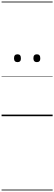

<svg xmlns="http://www.w3.org/2000/svg" viewBox="-20 -1468 685 2426"><path d="M201 -683Q179 -683 168 -695.5Q157 -708 157 -732Q157 -757 168 -769.5Q179 -782 201 -782Q223 -782 233.5 -769.5Q244 -757 244 -732Q245 -707 234 -695Q223 -683 201 -683ZM446 -683Q424 -683 413 -695.5Q402 -708 402 -732Q402 -757 413 -769.5Q424 -782 446 -782Q467 -782 478 -769.5Q489 -757 489 -732Q490 -707 478.5 -695Q467 -683 446 -683ZM0 928H645V938H0ZM0 -20H645V0H0ZM0 -505H645V-500H0ZM0 -1448H645V-1438H0Z"/></svg>

Font: Playwrite ID Guides
Style: Regular
Weight: 400
Designer: Veronika Burian, José Scaglione
Foundry: TypeTogether
Version: Version 1.003